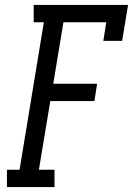

<svg xmlns="http://www.w3.org/2000/svg" viewBox="-20 -755 540 775"><path d="M8 0V-70H59L157 -665H116V-735H497L473 -590H397L409 -665H236L195 -417H372L361 -347H183L137 -70H200V0Z"/></svg>

Font: Iosevka Slab Oblique
Style: Regular
Weight: 400
Italic angle: -9°
Monospace: yes
Designer: Belleve Invis
Foundry: Belleve Invis
Version: Version 11.1.1; ttfautohint (v1.8.3)